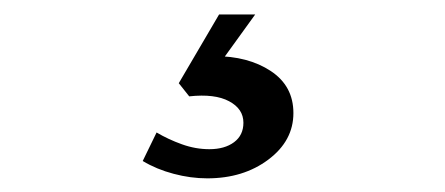

<svg xmlns="http://www.w3.org/2000/svg" viewBox="-20 -33 626 270"><path d="M271.5 217.8Q248 217.8 224.1 211.4Q200.2 205.1 180.7 193.4L200.2 153.3Q216.8 163.1 235.8 169.9Q254.9 176.8 274.4 176.8Q295.9 176.8 309.1 167Q322.3 157.2 322.3 139.6Q322.3 120.1 302.2 109.4Q282.2 98.6 246.1 102.5L231.4 84L288.1 -12.7H338.9L275.4 75.2L281.2 45.9Q329.1 45.9 360.8 66.9Q392.6 87.9 392.6 126Q392.6 165 357.4 191.4Q322.3 217.8 271.5 217.8Z"/></svg>

Font: Crimson Pro Medium
Style: Regular
Weight: 500
Designer: Jacques Le Bailly
Foundry: Baron von Fonthausen
Version: Version 1.003